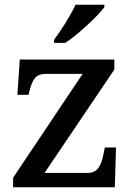

<svg xmlns="http://www.w3.org/2000/svg" viewBox="-20 -786 556 806"><path d="M207 -619V-606H254C309 -642 393 -721 418 -756V-766H297C276 -721 236 -657 207 -619ZM35 0H462L467 -167H420L415 -142C406 -95 392 -60 348 -60H167L460 -494V-536H63L53 -388H100L102 -398C116 -451 127 -476 174 -476H327L35 -40Z"/></svg>

Font: Noto Serif Vithkuqi Medium
Style: Regular
Weight: 500
Version: Version 1.005